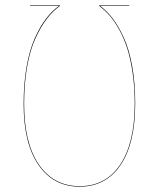

<svg xmlns="http://www.w3.org/2000/svg" viewBox="-20 -700 604 730"><path d="M283.2 9.8Q183.6 9.8 126.7 -72.3Q69.8 -154.3 69.8 -305.2Q69.8 -382.3 81.1 -446.3Q92.3 -510.3 112.3 -554.7Q132.3 -599.1 155 -628.9Q177.7 -658.7 205.1 -678.2H94.2V-680.2H207V-676.8Q179.7 -657.2 157 -627.2Q134.3 -597.2 114.3 -553.2Q94.2 -509.3 83 -445.6Q71.8 -381.8 71.8 -305.2Q71.8 -155.3 128.2 -73.7Q184.6 7.8 283.2 7.8Q381.8 7.8 437 -74Q492.2 -155.8 492.2 -307.1Q492.2 -369.6 484.1 -423.8Q476.1 -478 463.4 -517.1Q450.7 -556.2 432.6 -588.4Q414.6 -620.6 396.5 -641.1Q378.4 -661.6 357.9 -676.8V-680.2H471.2V-678.2H359.9Q385.7 -659.2 408 -630.4Q430.2 -601.6 450.4 -557.6Q470.7 -513.7 482.4 -449.5Q494.1 -385.3 494.1 -307.1Q494.1 -154.3 438.2 -72.3Q382.3 9.8 283.2 9.8Z"/></svg>

Font: Fira Sans Compressed Two
Style: Regular
Weight: 100
Width: 1
Designer: Carrois Corporate & Edenspiekermann AG
Foundry: Carrois Corporate GbR & Edenspiekermann AG
Version: Version 4.203;PS 004.203;hotconv 1.0.88;makeotf.lib2.5.64775